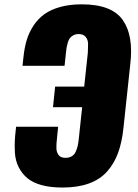

<svg xmlns="http://www.w3.org/2000/svg" viewBox="-20 -842 628 874"><path d="M264.2 11.7C310.4 11.7 350.4 5.6 384.3 -6.6C418.1 -18.8 445.8 -36.9 467.3 -61C488.8 -85.1 505.5 -113.3 517.3 -145.5C529.2 -177.7 537.4 -215.8 542 -259.8L573.2 -551.3C575.5 -571.5 576.7 -590.5 576.7 -608.4C576.7 -628.9 575.2 -647.8 572.3 -665C567.1 -697.3 556.2 -725.4 539.8 -749.5C523.4 -773.6 499.5 -791.7 468.3 -804C437 -816.2 398.3 -822.3 352.1 -822.3C315.6 -822.3 283 -818.3 254.2 -810.3C225.3 -802.3 201.3 -791.3 181.9 -777.3C162.5 -763.3 146.1 -746.1 132.6 -725.6C119.1 -705.1 108.8 -683.3 101.8 -660.2C94.8 -637 89.8 -611.3 86.9 -583L82.5 -542.5H273.9L280.3 -602.5C281.2 -612.3 282.2 -620.1 283.2 -626C284.2 -631.8 286 -639.2 288.6 -647.9C291.2 -656.7 294.4 -663.6 298.1 -668.5C301.8 -673.3 307.1 -677.7 314 -681.4C320.8 -685.1 328.8 -687 337.9 -687C352.2 -687 363 -682.6 370.1 -673.8C377.3 -665 380.9 -654.4 380.9 -641.8C380.9 -629.3 380.5 -616.2 379.9 -602.5L363.3 -447.8H231L221.2 -354H354L338.4 -208C337.1 -196.3 335.5 -186.4 333.7 -178.2C331.9 -170.1 329 -161.4 325 -152.1C320.9 -142.8 314.9 -135.7 307.1 -130.9C299.3 -126 289.7 -123.5 278.3 -123.5C270.5 -123.5 263.9 -124.7 258.5 -127C253.2 -129.2 249 -132.6 246.1 -137.2C243.2 -141.8 240.9 -146.3 239.3 -150.9C237.6 -155.4 236.8 -161.5 236.8 -168.9C236.8 -176.4 236.9 -182.5 237.1 -187.3C237.2 -192 237.8 -198.4 238.8 -206.5L244.6 -265.1H53.2L48.8 -222.2C47.5 -206.2 46.9 -190.9 46.9 -176.3C46.9 -165.5 47.2 -155.3 47.9 -145.5C49.5 -122.1 55.2 -100.7 64.9 -81.3C74.7 -61.9 87.7 -45.3 104 -31.5C120.3 -17.7 141.9 -7 168.9 0.5C196 8 227.7 11.7 264.2 11.7Z"/></svg>

Font: Oswald
Style: Heavy
Weight: 800
Designer: Vernon Adams
Foundry: Vernon Adams
Version: 3.0; ttfautohint (v0.95.6-bc232) -l 8 -r 50 -G 200 -x 0 -w "